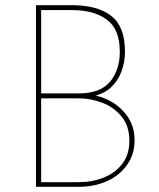

<svg xmlns="http://www.w3.org/2000/svg" viewBox="-20 -722 613 742"><path d="M258 -702Q357 -702 410 -660.5Q463 -619 463 -523Q463 -483 449.5 -446Q436 -409 407.5 -383Q379 -357 332 -349V-356Q376 -350 414 -327Q452 -304 476 -267Q500 -230 500 -181Q500 -136 482 -102.5Q464 -69 434 -46Q404 -23 365.5 -11.5Q327 0 286 0H119V-702ZM283 -361Q368 -361 405.5 -406.5Q443 -452 443 -522Q443 -609 393 -646Q343 -683 259 -683H139V-361ZM284 -18Q337 -18 381.5 -36Q426 -54 453 -89.5Q480 -125 480 -178Q480 -235 450 -271.5Q420 -308 375 -325Q330 -342 284 -342H139V-18Z"/></svg>

Font: Josefin Sans Thin Thin
Style: Regular
Weight: 250
Version: Version 2.001